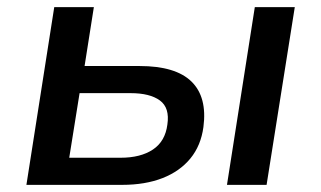

<svg xmlns="http://www.w3.org/2000/svg" viewBox="-20 -518 900 538"><path d="M54 0 132 -498H243L217 -333H371Q472 -333 516.5 -289.5Q561 -246 550 -162Q543 -110 513.5 -74Q484 -38 435.5 -19Q387 0 322 0ZM174 -76H318Q374 -76 408.5 -99Q443 -122 449 -169Q456 -216 428 -236.5Q400 -257 346 -257H203ZM616 0 694 -498H806L727 0Z"/></svg>

Font: Nunito Sans 7pt SemiBold
Style: Italic
Weight: 600
Italic angle: -9°
Designer: Vernon Adams
Foundry: Vernon Adams
Version: Version 3.101;gftools[0.9.27]